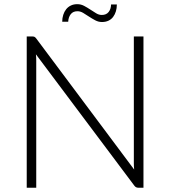

<svg xmlns="http://www.w3.org/2000/svg" viewBox="-20 -878 796 898"><path d="M130 -707.5Q137 -707.5 141 -705.8Q145 -704 149.5 -698L607.5 -85Q606 -100 606 -114V-707.5H651V0H626.5Q615 0 608 -10L148 -624Q149.5 -609 149.5 -595.5V0H105V-707.5H130ZM456 -808Q477 -808 488 -821.8Q499 -835.5 499.5 -857H526.5Q526.5 -839.5 522 -824.8Q517.5 -810 509 -798.8Q500.5 -787.5 487.2 -781.2Q474 -775 457 -775Q440.5 -775 425.5 -783Q410.5 -791 396.5 -800.2Q382.5 -809.5 369.2 -817.5Q356 -825.5 342.5 -825.5Q321.5 -825.5 310.8 -811.5Q300 -797.5 299 -776.5H271Q271 -793.5 275.8 -808.5Q280.5 -823.5 289.5 -834.8Q298.5 -846 311.5 -852.2Q324.5 -858.5 341.5 -858.5Q358.5 -858.5 373.5 -850.5Q388.5 -842.5 402.5 -833.2Q416.5 -824 429.5 -816Q442.5 -808 456 -808Z"/></svg>

Font: o
Style: Regular
Weight: 300
Designer: Lukasz Dziedzic
Foundry: Lukasz Dziedzic
Version: Version 1.104; Western+Polish opensource; ttfautohint (v1.8.